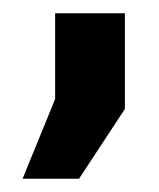

<svg xmlns="http://www.w3.org/2000/svg" viewBox="-20 -790 240 289"><path d="M63 -770V-641L14 -521H99L168 -626V-770Z"/></svg>

Font: Fervojo
Style: Bold
Weight: 700
Designer: kohakuno
Version: ver.1.0